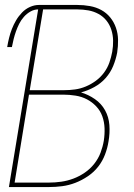

<svg xmlns="http://www.w3.org/2000/svg" viewBox="-20 -755 540 775"><path d="M16 0 134 -717Q118 -717 103 -708.5Q88 -700 76.5 -687Q65 -674 57.5 -659Q50 -644 44.5 -628.5Q39 -613 35 -597Q31 -581 28 -565H9Q12 -583 16.5 -601.5Q21 -620 28 -638Q35 -656 45 -673Q55 -690 69 -704.5Q83 -719 101 -727Q119 -735 137 -735H292Q318 -735 343 -730.5Q368 -726 389 -714.5Q410 -703 425 -684.5Q440 -666 448 -643Q456 -620 456.5 -594.5Q457 -569 453 -543Q448 -516 437 -489Q426 -462 406.5 -440Q387 -418 360.5 -403.5Q334 -389 307 -382Q337 -373 363 -355Q389 -337 404 -310Q419 -283 421.5 -250.5Q424 -218 418 -184Q414 -158 404 -131.5Q394 -105 376.5 -82.5Q359 -60 334.5 -43.5Q310 -27 284 -17Q258 -7 231 -3.5Q204 0 178 0ZM100 -391H239Q261 -391 283 -394Q305 -397 326.5 -406Q348 -415 367 -429Q386 -443 400 -462Q414 -481 421.5 -502.5Q429 -524 433 -546Q437 -569 436.5 -591.5Q436 -614 429.5 -634.5Q423 -655 410 -671.5Q397 -688 378 -698.5Q359 -709 337 -713Q315 -717 292 -717H154ZM39 -18H178Q202 -18 227 -21.5Q252 -25 276 -34Q300 -43 322 -58Q344 -73 360.5 -94Q377 -115 386 -139Q395 -163 399 -187Q403 -213 402 -238Q401 -263 393 -285.5Q385 -308 368.5 -325.5Q352 -343 331 -354Q310 -365 285 -369Q260 -373 235 -373H97Z"/></svg>

Font: Iosevka Thin
Style: Italic
Weight: 100
Italic angle: -9°
Monospace: yes
Designer: Belleve Invis
Foundry: Belleve Invis
Version: Version 32.5.0; ttfautohint (v1.8.4)